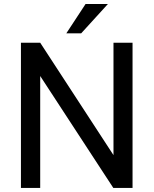

<svg xmlns="http://www.w3.org/2000/svg" viewBox="-20 -920 753 940"><path d="M628.9 0H534.7L176.8 -547.9V0H82.5V-710.9H176.8L535.6 -160.6V-710.9H628.9ZM398.9 -900.4H508.3L377.4 -756.8H304.7Z"/></svg>

Font: RobotoInd
Style: Regular
Weight: 400
Designer: Google
Version: Version 2.001101; 2014